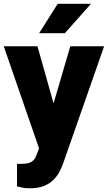

<svg xmlns="http://www.w3.org/2000/svg" viewBox="-22 -770 564 1003"><path d="M173.8 -528.3 257.8 -230 345.2 -528.3H522L309.6 78.6Q302.7 98.6 291.5 121.8Q280.3 145 260.7 166Q241.2 187 210.7 200.2Q180.2 213.4 135.3 213.4Q111.3 213.4 100.3 211.2Q89.4 209 66.9 203.6V85.9H88.4Q127.9 85.9 144.5 74.2Q161.1 62.5 168.5 40L182.1 5.4L-2.4 -528.3ZM182.6 -596.7 279.3 -750H453.1L316.9 -596.7Z"/></svg>

Font: Vazirmatn UI FD Black
Style: Regular
Weight: 900
Designer: Saber Rastikerdar
Foundry: Saber Rastikerdar
Version: Version 33.003